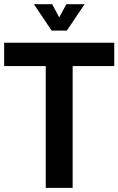

<svg xmlns="http://www.w3.org/2000/svg" viewBox="-20 -904 570 924"><path d="M529.8 -698.2V-585.9H329.6V0H200.2V-585.9H0V-698.2ZM143.1 -883.8H231L265.1 -820.3L299.3 -883.8H387.2L301.8 -756.8H228.5Z"/></svg>

Font: Voltera
Style: Bold
Weight: 700
Designer: Bernd Montag
Version: Version 1.301